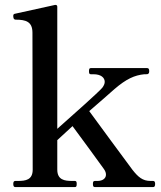

<svg xmlns="http://www.w3.org/2000/svg" viewBox="-20 -761 653 781"><path d="M592 -25C560 -25 542 -41 519 -70C496 -100 377 -263 343 -309C394 -353 436 -390 446 -399C494 -440 527 -455 567 -459H574C577 -459 581 -459 583 -461C586 -463 587 -466 587 -471C587 -479 585 -484 579 -484H349C343 -484 342 -479 342 -471C342 -464 343 -459 349 -459H360C391 -459 406 -445 406 -428C406 -420 402 -412 396 -404C381 -386 275 -292 213 -237V-734C213 -739 209 -742 204 -741L45 -706C42 -705 38 -705 36 -703C34 -701 34 -699 34 -696C34 -692 34 -681 44 -681C85 -681 112 -673 112 -628L113 -71C113 -29 84 -25 53 -25H42C36 -25 34 -20 34 -13C34 -5 36 0 42 0H285C291 0 292 -5 292 -13C292 -20 291 -25 285 -25H273C243 -25 213 -29 213 -71V-191C232 -209 253 -228 275 -248C305 -208 388 -94 403 -73C409 -64 411 -58 411 -50C411 -36 398 -25 377 -25H366C359 -25 358 -20 358 -13C358 -5 359 0 366 0H603C609 0 611 -5 611 -13C611 -20 609 -25 603 -25Z"/></svg>

Font: Shippori Mincho OTF SemiBold
Style: Regular
Weight: 600
Designer: FONTDASU
Foundry: FONTDASU / Google Inc. / but / Adobe
Version: Version 3.300;hotconv 1.0.109;makeotfexe 2.5.65596